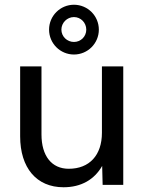

<svg xmlns="http://www.w3.org/2000/svg" viewBox="-20 -780 615 810"><path d="M248 10C322 10 378 -22 411 -80L413 0H500V-500H410V-220C410 -125 357 -68 270 -68C198 -68 155 -122 155 -213V-500H65V-205C65 -72 134 10 248 10ZM292 -550C350 -550 397 -597 397 -655C397 -713 350 -760 292 -760C234 -760 187 -713 187 -655C187 -597 234 -550 292 -550ZM292 -603C263 -603 239 -626 239 -655C239 -684 263 -708 292 -708C321 -708 344 -684 344 -655C344 -626 321 -603 292 -603Z"/></svg>

Font: Gully
Style: Regular
Weight: 400
Designer: jaikishan Patel
Foundry: MagicType
Version: Version 1.000;Glyphs 3.2 (3242)